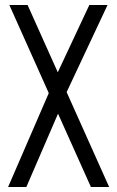

<svg xmlns="http://www.w3.org/2000/svg" viewBox="-20 -535 465 761"><path d="M12.2 206.1 173.3 -166 17.1 -515.1H89.4L209 -248.5L334 -515.1H406.2L244.1 -169.9L412.6 206.1H340.3L210 -84.5L84.5 206.1Z"/></svg>

Font: News Cycle
Style: Regular
Weight: 500
Version: Version 0.5.2